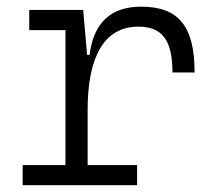

<svg xmlns="http://www.w3.org/2000/svg" viewBox="-20 -547 626 567"><path d="M238.8 -222.7C238.8 -379.4 287.6 -468.3 388.7 -468.3C459 -468.3 489.3 -428.2 489.3 -333H554.7C554.7 -469.7 507.3 -527.3 397 -527.3C307.1 -527.3 256.3 -480 244.6 -384.8H237.3L225.6 -517.6H66.4V-458H173.3V-59.6H46.9V0H384.8V-59.6H238.8Z"/></svg>

Font: Cascadia Code PL Light
Style: Regular
Weight: 300
Monospace: yes
Designer: Aaron Bell
Foundry: Saja Typeworks
Version: Version 2404.023